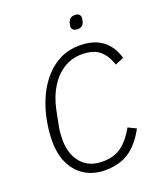

<svg xmlns="http://www.w3.org/2000/svg" viewBox="-160 -985 926 1099"><g transform="rotate(-20 302.5 -435.5)"><path d="M290 12Q223 12 171.5 -18Q120 -48 90 -106Q60 -164 60 -248Q60 -283 64 -317.5Q68 -352 75 -385Q89 -451 116 -509.5Q143 -568 183.5 -613.5Q224 -659 276.5 -684.5Q329 -710 394 -710Q478 -710 530.5 -671.5Q583 -633 605 -558L552 -536Q534 -594 496.5 -626Q459 -658 388 -658Q328 -658 278.5 -627.5Q229 -597 194.5 -541.5Q160 -486 144 -410L126 -319Q121 -295 119.5 -274Q118 -253 118 -236Q118 -148 164 -94Q210 -40 293 -40Q365 -40 410.5 -75Q456 -110 492 -175L541 -151Q495 -66 435.5 -27Q376 12 290 12ZM416 -801Q400 -801 391 -808.5Q382 -816 382 -829Q382 -833 383 -837Q384 -841 385 -847Q389 -864 399 -873.5Q409 -883 429 -883Q445 -883 453.5 -875Q462 -867 462 -855Q462 -851 461.5 -847Q461 -843 459 -836Q456 -820 446 -810.5Q436 -801 416 -801Z"/></g></svg>

Font: IBM Plex Sans Light
Style: Italic
Weight: 300
Italic angle: -11.31°
Designer: Mike Abbink, Paul van der Laan, Pieter van Rosmalen
Foundry: Bold Monday
Version: Version 3.201